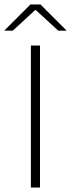

<svg xmlns="http://www.w3.org/2000/svg" viewBox="-51 -844 319 864"><path d="M129 -639V0H88V-639ZM-31 -707 86 -824H131L248 -707V-706H211L110.5 -798.5H107L6.5 -706H-31Z"/></svg>

Font: Anek Devanagari Medium ExtraLight
Style: Regular
Weight: 250
Version: Version 1.003